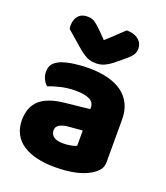

<svg xmlns="http://www.w3.org/2000/svg" viewBox="-139 -836 821 948"><g transform="rotate(20 272.0 -362.0)"><path d="M260 -108Q277 -108 297.5 -111.5Q318 -115 328 -121V-201L256 -195Q228 -193 210 -183Q192 -173 192 -153Q192 -133 207.5 -120.5Q223 -108 260 -108ZM252 -501Q306 -501 350.5 -490Q395 -479 426.5 -456.5Q458 -434 475 -399.5Q492 -365 492 -318V-94Q492 -68 477.5 -51.5Q463 -35 443 -23Q378 16 260 16Q207 16 164.5 6Q122 -4 91.5 -24Q61 -44 44.5 -75Q28 -106 28 -147Q28 -216 69 -253Q110 -290 196 -299L327 -313V-320Q327 -349 301.5 -361.5Q276 -374 228 -374Q190 -374 154 -366Q118 -358 89 -346Q76 -355 67 -373.5Q58 -392 58 -412Q58 -438 70.5 -453.5Q83 -469 109 -480Q138 -491 177.5 -496Q217 -501 252 -501ZM273 -656Q306 -685 325 -704Q344 -723 363 -740Q402 -740 425 -721.5Q448 -703 448 -674Q448 -654 437 -639Q426 -624 400 -603L355 -566Q337 -552 317.5 -543.5Q298 -535 276 -535Q262 -535 251 -537Q240 -539 228 -544.5Q216 -550 202 -560Q188 -570 170 -586L96 -650Q95 -655 94.5 -659Q94 -663 94 -668Q94 -699 110.5 -718.5Q127 -738 158 -738Q181 -738 197 -727.5Q213 -717 239 -691Z"/></g></svg>

Font: Baloo Tammudu
Style: Regular
Weight: 400
Designer: Omkar Shende and Ek Type
Foundry: Ek Type
Version: Version 1.443;PS 1.000;hotconv 16.6.51;makeotf.lib2.5.65220;